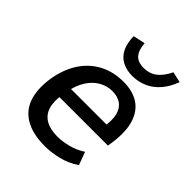

<svg xmlns="http://www.w3.org/2000/svg" viewBox="-203 -847 980 980"><g transform="rotate(45 287.0 -357.0)"><path d="M284 9Q194 9 139 -24Q84 -57 65.5 -120.5Q47 -184 64 -273Q80 -348 117 -400Q154 -452 209.5 -480Q265 -508 335 -508Q402 -508 445.5 -479.5Q489 -451 507 -395Q525 -339 514 -254L509 -221H140L151 -292H445L425 -270Q435 -328 426 -363.5Q417 -399 392 -416.5Q367 -434 329 -434Q290 -434 256.5 -414.5Q223 -395 199.5 -358Q176 -321 166 -266L162 -244Q152 -185 164 -147Q176 -109 209 -90Q242 -71 294 -71Q329 -71 370.5 -81.5Q412 -92 449 -116L475 -46Q431 -16 380 -3.5Q329 9 284 9ZM345 -560Q302 -560 271 -577Q240 -594 224 -627Q208 -660 207 -709L272 -723Q275 -677 295 -653.5Q315 -630 358 -630Q399 -630 428.5 -652.5Q458 -675 481 -722L539 -709Q521 -660 492 -626.5Q463 -593 425.5 -576.5Q388 -560 345 -560Z"/></g></svg>

Font: Nunito Sans 7pt SemiCondensed SemiBold
Style: Italic
Weight: 600
Width: 4
Italic angle: -9°
Designer: Vernon Adams
Foundry: Vernon Adams
Version: Version 3.101;gftools[0.9.27]